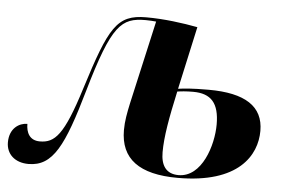

<svg xmlns="http://www.w3.org/2000/svg" viewBox="-59 -608 1028 679"><g transform="rotate(5 455.0 -268.0)"><path d="M594 10C810 10 871 -94 871 -181C871 -268 806 -310 676 -310C616 -310 589 -307 568 -304L617 -527C564 -537 498 -546 434 -546C330 -546 304 -499 234 -276C181 -106 150 -76 97 -76C60 -76 48 -104 48 -134C19 -134 -15 -113 -15 -63C-15 -22 15 7 64 7C151 7 188 -70 245 -269C314 -509 347 -536 433 -536C448 -536 459 -535 470 -534L403 -237C396 -204 390 -174 390 -142C390 -40 457 10 594 10ZM596 0C551 0 533 -30 533 -76C533 -131 545 -198 566 -294C578 -296 598 -298 622 -298C686 -298 715 -266 715 -190C715 -116 679 0 596 0Z"/></g></svg>

Font: Noto Serif Display
Style: Bold Italic
Weight: 700
Italic angle: -12°
Designer: Monotype Design Team
Foundry: Monotype Imaging Inc.
Version: Version 2.009